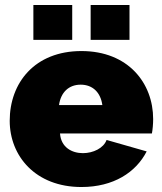

<svg xmlns="http://www.w3.org/2000/svg" viewBox="-20 -741 649 771"><path d="M270 -581V-721H114V-581ZM500 -581V-721H344V-581ZM307 10C436 10 526 -49 569 -133L408 -179C396 -146 354 -126 313 -126C269 -126 225 -149 221 -205H590C593 -221 595 -243 595 -263C595 -407 495 -536 307 -536C119 -536 19 -408 19 -256C19 -115 122 10 307 10ZM217 -319C224 -370 256 -401 304 -401C352 -401 384 -370 391 -319Z"/></svg>

Font: Raleway Black
Style: Regular
Weight: 900
Designer: Matt McInerney, Pablo Impallari, Rodrigo Fuenzalida
Foundry: Matt McInerney, Pablo Impallari, Rodrigo Fuenzalida
Version: Version 3.000g; ttfautohint (v1.5) -l 8 -r 28 -G 28 -x 14 -D